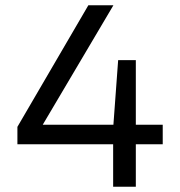

<svg xmlns="http://www.w3.org/2000/svg" viewBox="-20 -708 682 728"><path d="M409 0V-161H46V-227L315 -688H410L142 -235H410L428 -480H495V-235H597V-161H495V0Z"/></svg>

Font: Saira Thin
Style: Regular
Weight: 400
Version: Version 1.101